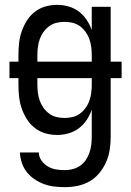

<svg xmlns="http://www.w3.org/2000/svg" viewBox="-20 -548 540 791"><path d="M248 223Q226 223 204 220.5Q182 218 161.5 210.5Q141 203 122.5 190.5Q104 178 90.5 161Q77 144 70 123Q63 102 62 80H140Q140 98 151 113.5Q162 129 177.5 138Q193 147 211 150Q229 153 248 153Q264 153 280.5 148.5Q297 144 310.5 134.5Q324 125 333.5 111Q343 97 348.5 81Q354 65 356 48.5Q358 32 358 15V-96Q350 -73 336.5 -53Q323 -33 304 -19Q285 -5 262 1.5Q239 8 215 8Q190 8 166 1Q142 -6 122.5 -21.5Q103 -37 90 -58Q77 -79 69 -102.5Q61 -126 58.5 -150.5Q56 -175 56 -200V-226H19V-294H56V-320Q56 -345 58.5 -369.5Q61 -394 69 -417.5Q77 -441 90 -462Q103 -483 122.5 -498.5Q142 -514 166 -521Q190 -528 215 -528Q239 -528 262 -521.5Q285 -515 304 -501Q323 -487 336.5 -467Q350 -447 358 -424V-520H436V-294H481V-226H436V15Q436 42 432 68.5Q428 95 417.5 119Q407 143 390 164Q373 185 350 198.5Q327 212 300.5 217.5Q274 223 248 223ZM134 -294H358V-320Q358 -337 356 -353.5Q354 -370 348.5 -386Q343 -402 333 -416Q323 -430 309.5 -440Q296 -450 279.5 -454Q263 -458 246 -458Q229 -458 212.5 -454Q196 -450 182.5 -440Q169 -430 159 -416Q149 -402 143.5 -386Q138 -370 136 -353.5Q134 -337 134 -320ZM246 -62Q263 -62 279.5 -66Q296 -70 309.5 -80Q323 -90 333 -104Q343 -118 348.5 -134Q354 -150 356 -166.5Q358 -183 358 -200V-226H134V-200Q134 -183 136 -166.5Q138 -150 143.5 -134Q149 -118 159 -104Q169 -90 182.5 -80Q196 -70 212.5 -66Q229 -62 246 -62Z"/></svg>

Font: Iosevka Custom
Style: Regular
Weight: 400
Monospace: yes
Designer: Belleve Invis
Foundry: Belleve Invis
Version: Version 32.5.0; ttfautohint (v1.8.4)